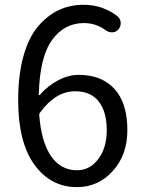

<svg xmlns="http://www.w3.org/2000/svg" viewBox="-20 -767 595 800"><path d="M300.8 -57.6Q354.5 -57.6 389.6 -104.5Q424.8 -151.4 424.8 -224.6Q424.8 -300.8 391.6 -343.8Q358.4 -386.7 293 -386.7Q211.9 -386.7 147.5 -298.8Q142.6 -293 143.6 -286.1Q152.3 -174.8 192.9 -116.2Q233.4 -57.6 300.8 -57.6ZM470.7 -698.2Q482.4 -687.5 482.9 -671.4Q483.4 -655.3 472.7 -643.6Q462.9 -632.8 447.8 -632.3Q432.6 -631.8 420.9 -640.6Q379.9 -670.9 330.1 -670.9Q248 -670.9 196.8 -600.1Q145.5 -529.3 141.6 -373Q140.6 -371.1 142.6 -370.6Q144.5 -370.1 145.5 -371.1Q179.7 -410.2 222.7 -432.6Q265.6 -455.1 307.6 -455.1Q403.3 -455.1 457 -396.5Q510.7 -337.9 510.7 -224.6Q510.7 -121.1 449.7 -54.2Q388.7 12.7 300.8 12.7Q191.4 12.7 123.5 -80.6Q55.7 -173.8 55.7 -349.6Q55.7 -454.1 77.6 -532.7Q99.6 -611.3 138.2 -656.7Q176.8 -702.1 224.1 -724.6Q271.5 -747.1 327.1 -747.1Q409.2 -747.1 470.7 -698.2Z"/></svg>

Font: Gen Jyuu Gothic P Regular
Style: Regular
Weight: 400
Designer: [Source Han Sans]
Ryoko NISHIZUKA  (kana & ideographs); Paul D. Hunt (Latin, Greek & Cyrillic); Wenlong ZHANG  (bopomofo
Version: Version 1.002.20150607